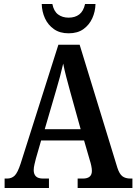

<svg xmlns="http://www.w3.org/2000/svg" viewBox="-20 -937 680 957"><path d="M3 0V-47H15Q38 -47 53 -61.5Q68 -76 83 -122L271 -714H377L565 -101Q575 -70 590 -58.5Q605 -47 631 -47H640V0H367V-47H393Q438 -47 438 -85Q438 -96 435 -110.5Q432 -125 428 -137L399 -237H185L159 -147Q156 -135 152 -118.5Q148 -102 148 -89Q148 -69 159 -58Q170 -47 195 -47H224V0ZM203 -293H382L330 -480Q319 -520 310 -554.5Q301 -589 295 -620Q281 -558 260 -488ZM322 -771Q278 -771 248.5 -792Q219 -813 204 -846Q189 -879 188 -917H241Q248 -881 269.5 -865Q291 -849 322 -849Q354 -849 375 -865Q396 -881 404 -917H456Q455 -879 440 -846Q425 -813 396 -792Q367 -771 322 -771Z"/></svg>

Font: Noto Serif Hebrew Condensed SemiBold
Style: Regular
Weight: 600
Width: 3
Designer: Monotype Design Team
Foundry: Monotype Imaging Inc.
Version: Version 2.004; ttfautohint (v1.8.4.7-5d5b)